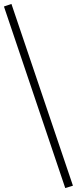

<svg xmlns="http://www.w3.org/2000/svg" viewBox="-31 -755 390 974"><path d="M300 199 -11 -722 27 -735 339 187Z"/></svg>

Font: Piazzolla SC Light
Style: Regular
Weight: 300
Designer: Juan Pablo del Peral
Foundry: Huerta Tipografica
Version: Version 1.330